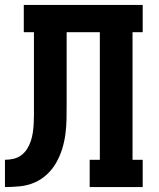

<svg xmlns="http://www.w3.org/2000/svg" viewBox="-20 -755 640 775"><path d="M0 0V-110Q17 -110 34.5 -114Q52 -118 66 -128.5Q80 -139 89.5 -154Q99 -169 104.5 -186Q110 -203 112.5 -220Q115 -237 116 -254.5Q117 -272 117 -289.5Q117 -307 117 -325Q117 -327 117 -329.5Q117 -332 117 -335V-625H76V-735H556V-625H515V-110H556V0H342V-110H383V-625H249V-335Q249 -304 248.5 -274Q248 -244 244 -213.5Q240 -183 231 -154Q222 -125 207 -98.5Q192 -72 169.5 -51Q147 -30 119 -18Q91 -6 60.5 -3Q30 0 0 0Z"/></svg>

Font: Iosevka Curly Slab XBdEx
Style: Regular
Weight: 800
Width: 7
Monospace: yes
Designer: Belleve Invis
Foundry: Belleve Invis
Version: Version 11.0.0; ttfautohint (v1.8.3)